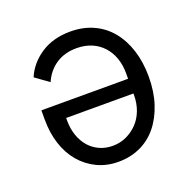

<svg xmlns="http://www.w3.org/2000/svg" viewBox="-99 -612 727 724"><g transform="rotate(-20 264.0 -250.0)"><path d="M399 -270V-293Q399 -326 389 -354Q379 -382 360 -402.5Q341 -423 314.5 -434Q288 -445 255 -445Q207 -445 172.5 -422Q138 -399 120 -358L66 -397Q87 -447 136 -479.5Q185 -512 255 -512Q305 -512 346 -493.5Q387 -475 415.5 -440.5Q444 -406 459.5 -358Q475 -310 475 -251Q475 -191 459 -142.5Q443 -94 415 -59.5Q387 -25 347 -6.5Q307 12 259 12Q212 12 173.5 -6.5Q135 -25 107.5 -57.5Q80 -90 65.5 -134.5Q51 -179 51 -233V-270ZM129 -201Q129 -168 138.5 -140.5Q148 -113 165 -93.5Q182 -74 206 -63Q230 -52 259 -52Q289 -52 314.5 -64Q340 -76 359 -96Q378 -116 388.5 -144Q399 -172 399 -205V-211H129Z"/></g></svg>

Font: PlemolJP
Style: Regular
Weight: 400
Monospace: yes
Version: v2.0.4; ttfautohint (v1.8.4.7-5d5b-dirty) -l 6 -r 45 -G 200 